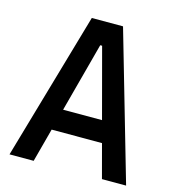

<svg xmlns="http://www.w3.org/2000/svg" viewBox="-104 -782 794 870"><g transform="rotate(15 293.0 -346.5)"><path d="M19.5 0 219.7 -693.4H366.2L566.4 0H453.1L297.4 -584H288.6L132.8 0ZM114.7 -157.7V-258.3H466.3V-157.7Z"/></g></svg>

Font: Cascadia Mono Medium
Style: Regular
Weight: 500
Monospace: yes
Designer: Aaron Bell
Foundry: Saja Typeworks
Version: Version 2407.024